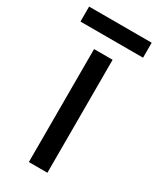

<svg xmlns="http://www.w3.org/2000/svg" viewBox="-197 -733 650 789"><g transform="rotate(30 128.5 -338.5)"><path d="M173 0H85V-536H173ZM277 -677V-606H-20V-677Z"/></g></svg>

Font: Noto Sans Palmyrene
Style: Regular
Weight: 400
Designer: Monotype Design Team
Foundry: Monotype Imaging Inc.
Version: Version 2.001; ttfautohint (v1.8.4.7-5d5b)